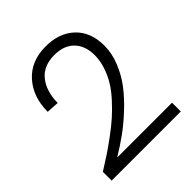

<svg xmlns="http://www.w3.org/2000/svg" viewBox="-193 -821 945 945"><g transform="rotate(-45 280.0 -348.5)"><path d="M139.2 -61H521V0H39.6V-61Q81.1 -86.9 112.8 -107.9Q144.5 -128.9 185.8 -159.4Q227.1 -189.9 257.6 -217Q288.1 -244.1 319.8 -278.8Q351.6 -313.5 371.8 -346.7Q392.1 -379.9 404.8 -418.7Q417.5 -457.5 417.5 -496.1Q417.5 -560.5 380.9 -598.6Q344.2 -636.7 277.3 -636.7Q201.2 -636.7 162.1 -587.6Q123 -538.6 122.1 -458L56.6 -461.9Q56.6 -564.9 115.7 -630.9Q174.8 -696.8 276.9 -696.8Q371.1 -696.8 427.7 -643.1Q484.4 -589.4 484.4 -494.6Q484.4 -441.4 462.6 -387.5Q440.9 -333.5 407 -288.8Q373 -244.1 326.2 -200.2Q279.3 -156.2 234.1 -123.5Q189 -90.8 139.2 -61Z"/></g></svg>

Font: HK Grotesk Legacy
Style: Regular
Weight: 400
Designer: Alfredo Marco Pradil
Foundry: Hanken Design Co.
Version: Version 2.022;PS 002.022;hotconv 1.0.88;makeotf.lib2.5.64775